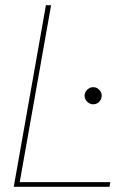

<svg xmlns="http://www.w3.org/2000/svg" viewBox="-20 -720 520 740"><path d="M33 0 157 -700H177L56 -18H405L402 0ZM339 -318Q326 -318 316 -328Q306 -338 306 -351Q306 -364 316 -374Q326 -384 339 -384Q353 -384 362.5 -374Q372 -364 372 -351Q372 -338 362.5 -328Q353 -318 339 -318Z"/></svg>

Font: DM Sans 11pt Thin
Style: Italic
Weight: 250
Italic angle: -10°
Version: Version 4.004;gftools[0.9.30]